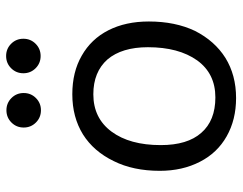

<svg xmlns="http://www.w3.org/2000/svg" viewBox="-100 -666 773 612"><g transform="rotate(-90 286.0 -359.5)"><path d="M280 7Q211 7 158 -23Q105 -53 77 -108Q48 -164 48 -236Q48 -321 79 -383Q110 -447 164 -481Q219 -515 292 -515Q363 -515 415 -485Q468 -455 496 -400Q524 -345 524 -271Q524 -187 494 -124Q462 -61 408 -27Q353 7 280 7ZM282 -59Q358 -59 400 -117Q442 -176 442 -274Q442 -357 403 -403Q363 -448 292 -448Q216 -448 173 -390Q130 -332 130 -233Q130 -148 169 -104Q208 -59 282 -59ZM186 -670Q186 -647 202 -631Q218 -615 241 -615Q264 -615 280 -631Q296 -647 296 -670Q296 -693 280 -709Q264 -725 241 -725Q218 -725 202 -709Q186 -693 186 -670ZM359 -671Q359 -648 375 -632Q391 -616 414 -616Q437 -616 453 -632Q469 -648 469 -671Q469 -694 453 -710Q437 -726 414 -726Q391 -726 375 -710Q359 -694 359 -671Z"/></g></svg>

Font: PRinguin Sans
Style: Italic
Weight: 400
Designer: Vernon Adams
Foundry: Vernon Adams
Version: ""